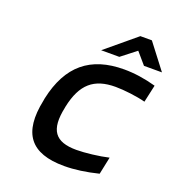

<svg xmlns="http://www.w3.org/2000/svg" viewBox="-126 -782 822 893"><g transform="rotate(20 284.5 -335.5)"><path d="M98 -256 96 -244C60 -72 123 9 290 9C341 9 398 1 458 -14L476 -100C429 -89 360 -81 318 -81C212 -81 176 -129 201 -247L202 -253C227 -371 283 -419 390 -419C432 -419 498 -411 539 -400L558 -486C504 -501 451 -509 400 -509C233 -509 135 -428 98 -256ZM268 -556H358L431 -613L480 -556H569L474 -680H417Z"/></g></svg>

Font: LT Wave Text Medium Italic
Style: Regular
Weight: 500
Designer: Daniel Lyons
Version: Version 2.5 (Glyphs App)